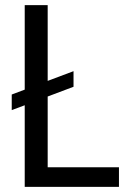

<svg xmlns="http://www.w3.org/2000/svg" viewBox="-20 -731 515 751"><path d="M166.5 -414.6V-710.9H76.7V-380.4L25.9 -361.3V-300.3L76.7 -319.3V0H445.3V-76.7H166.5V-353.5L267.6 -391.6V-452.6Z"/></svg>

Font: Roboto Condensed
Style: Regular
Weight: 400
Designer: Google
Version: Version 2.134; 2016